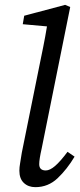

<svg xmlns="http://www.w3.org/2000/svg" viewBox="-20 -760 331 793"><path d="M126 13Q97 13 78.5 -4.5Q60 -22 60 -55Q60 -69 63 -85.5Q66 -102 70 -129L141 -480Q150 -524 158.5 -566Q167 -608 174 -651L74 -660L80 -695L249 -740L270 -731L152 -146Q142 -102 142 -82Q142 -56 169 -56Q186 -56 207.5 -74.5Q229 -93 259 -133L288 -113Q257 -61 218 -24Q179 13 126 13Z"/></svg>

Font: Source Serif 4 SmText
Style: Italic
Weight: 400
Italic angle: -12°
Designer: Frank Grießhammer
Foundry: Adobe
Version: Version 4.005;hotconv 1.1.0;makeotfexe 2.6.0